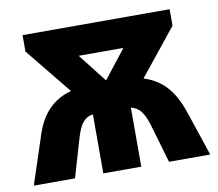

<svg xmlns="http://www.w3.org/2000/svg" viewBox="-66 -626 797 702"><g transform="rotate(-10 332.5 -274.5)"><path d="M606 -549V-488L468 -316Q517 -301 549.5 -266Q582 -231 603 -170L660 0H507L464 -147Q452 -184 438 -199.5Q424 -215 404 -219V0H263V-219Q243 -217 228 -201.5Q213 -186 201 -147L158 0H5L61 -170Q80 -233 114.5 -268.5Q149 -304 199 -317L60 -488V-549ZM415 -439H249L332 -333Z"/></g></svg>

Font: Noto Sans ExtraBold
Style: Regular
Weight: 800
Designer: Monotype Design Team
Foundry: Monotype Imaging Inc.
Version: Version 2.007